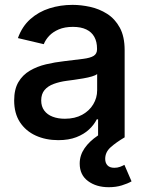

<svg xmlns="http://www.w3.org/2000/svg" viewBox="-20 -573 610 801"><path d="M223.1 11.7Q170.9 11.7 129.2 -7.3Q87.4 -26.4 63.2 -63.2Q39.1 -100.1 39.1 -153.8Q39.1 -200.2 56.6 -230.2Q74.2 -260.3 104.5 -278.1Q134.8 -295.9 171.9 -304.7Q209 -313.5 248.5 -317.9Q296.4 -323.7 326.4 -327.4Q356.4 -331.1 370.6 -339.8Q384.8 -348.6 384.8 -367.2V-370.1Q384.8 -398.9 373.5 -419.2Q362.3 -439.5 339.8 -450.2Q317.4 -460.9 284.2 -460.9Q250 -460.9 225.3 -450.4Q200.7 -439.9 185.3 -423.6Q169.9 -407.2 162.6 -388.7L54.7 -414.1Q72.3 -462.9 106.7 -493.4Q141.1 -523.9 186.5 -538.3Q231.9 -552.7 282.7 -552.7Q317.9 -552.7 356 -544.4Q394 -536.1 426.8 -515.4Q459.5 -494.6 479.7 -457.8Q500 -420.9 500 -363.3V0H389.2V-75.2H383.8Q372.6 -52.7 351.6 -33Q330.6 -13.2 298.6 -0.7Q266.6 11.7 223.1 11.7ZM250.5 -77.6Q292.5 -77.6 322.8 -94.2Q353 -110.8 369.1 -137.9Q385.3 -165 385.3 -196.3V-264.2Q379.4 -258.8 363.8 -254.2Q348.1 -249.5 328.1 -246.1Q308.1 -242.7 289.3 -240Q270.5 -237.3 257.8 -235.8Q228.5 -231.9 204.1 -222.9Q179.7 -213.9 165.8 -197.3Q151.9 -180.7 151.9 -153.8Q151.9 -128.9 164.6 -111.8Q177.2 -94.7 199.5 -86.2Q221.7 -77.6 250.5 -77.6ZM433.6 208Q381.8 208 347.2 182.4Q312.5 156.7 312.5 109.4Q312.5 75.2 332.5 45.9Q352.5 16.6 388.7 -7.8L500 0Q464.4 21 441.7 41.3Q418.9 61.5 418.9 89.8Q418.9 106.9 428.5 116.9Q438 127 457 127Q470.2 127 480.7 123Q491.2 119.1 499 114.7L528.8 183.6Q512.7 192.9 488.3 200.4Q463.9 208 433.6 208Z"/></svg>

Font: Inter
Style: 540
Weight: 540
Designer: Rasmus Andersson
Foundry: rsms
Version: Version 4.001;git-66647c0bb